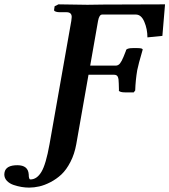

<svg xmlns="http://www.w3.org/2000/svg" viewBox="-115 -667 779 883"><path d="M112.8 -3.9 212.9 -570.8Q214.8 -584.5 214.8 -588.9Q214.8 -610.8 190.9 -610.8H161.1Q149.9 -610.8 143.1 -613Q136.2 -615.2 134.8 -617.4Q133.3 -619.6 133.8 -622.1L136.2 -638.2L153.8 -647L287.1 -645Q298.8 -645 323.2 -645.5Q344.7 -646 359.9 -646L644 -647L631.8 -502L563 -495.1Q563 -533.2 548.8 -566.7Q534.7 -600.1 509.8 -600.1H355Q341.3 -600.1 335.9 -570.8L299.8 -365.2H417Q428.7 -365.2 436.8 -375.2Q444.8 -385.3 453.1 -405.8L464.8 -435.1H463.9Q467.3 -445.8 495.1 -445.8H517.1Q543 -445.8 541 -438Q521 -370.1 516.1 -344.2Q508.3 -297.9 506.8 -251L500 -242.2H459Q449.2 -242.2 442.6 -243.9Q436 -245.6 433.6 -247.6Q431.2 -249.5 431.2 -252H432.1L431.2 -283.2Q431.2 -304.2 426.8 -313.7Q422.4 -323.2 410.2 -323.2H292L235.8 -3.9Q227.5 42 209 77.6Q190.4 113.8 167.5 135.3Q144.5 156.7 116.9 170.9Q89.4 185.1 65.4 190.4Q41.5 195.8 19 195.8Q2.4 195.8 -15.6 192.9Q-33.7 189.9 -52.5 183.6Q-71.3 177.2 -83.3 164.6Q-95.2 151.9 -95.2 134.8Q-95.2 128.9 -94.2 126Q-87.9 92.8 -35.2 92.8Q14.2 92.8 17.1 134.8Q17.1 158.2 24.9 158.2Q54.7 158.2 75.7 123Q96.2 88.9 112.8 -3.9Z"/></svg>

Font: Linux Libertine G
Style: Bold Italic
Weight: 700
Italic angle: -11.5°
Designer: Philipp H. Poll
Foundry: Philipp H. Poll
Version: Version 4.1.0